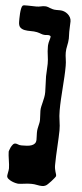

<svg xmlns="http://www.w3.org/2000/svg" viewBox="-62 -816 431 1009"><g transform="rotate(5 153.5 -312.0)"><path d="M272.9 -625Q272 -605.5 267.6 -586.7Q263.2 -567.9 263.2 -550.8Q263.2 -535.2 266.1 -517.3Q269 -499.5 269 -480Q269 -453.1 267.3 -423.6Q265.6 -394 263.4 -363.8Q261.2 -333.5 259.5 -303.2Q257.8 -272.9 257.8 -244.1Q257.8 -214.8 262 -189.5Q266.1 -164.1 266.1 -140.1Q266.1 -123 264.9 -100.8Q263.7 -78.6 262.5 -54.2Q261.2 -29.8 260 -4.6Q258.8 20.5 258.8 43.9Q258.8 55.2 260.5 63.5Q262.2 71.8 263.9 78.1Q265.6 84.5 267.3 89.1Q269 93.8 269 98.1V101.1Q268.6 103.5 262 111.8Q255.4 120.1 246.8 129.6Q238.3 139.2 229.7 147Q221.2 154.8 216.8 155.8Q210 159.2 200.2 159.2Q187.5 159.2 173.1 156Q158.7 152.8 143.1 152.8Q123.5 152.8 105.5 155.5Q87.4 158.2 73.2 158.2Q70.3 158.2 60.8 156Q51.3 153.8 40.5 149.2Q29.8 144.5 21.5 137.7Q13.2 130.9 13.2 122.1Q13.2 118.7 14.2 113.8Q15.1 108.9 16.1 103.3Q17.1 97.7 18.1 92Q19 86.4 19 82Q19 73.2 17.6 61.8Q16.1 50.3 14.4 38.1Q12.7 25.9 11.2 14.4Q9.8 2.9 9.8 -5.9Q9.8 -5.4 11.7 -12.5Q13.7 -19.5 17.8 -28.1Q22 -36.6 27.8 -43.7Q33.7 -50.8 41 -50.8Q48.3 -50.8 55.4 -47.4Q62.5 -43.9 75.2 -43.9Q88.4 -43.9 101.8 -44.7Q115.2 -45.4 126 -49.1Q136.7 -52.7 143.3 -60.1Q149.9 -67.4 149.9 -81.1Q149.9 -89.8 149.4 -99.4Q148.9 -108.9 148.9 -117.2Q148.9 -129.4 150.6 -138.2Q152.3 -147 154.1 -154.5Q155.8 -162.1 157.5 -169.7Q159.2 -177.2 159.2 -187Q159.2 -199.7 158.2 -211.2Q157.2 -222.7 157.2 -233.9Q157.2 -245.6 159.9 -257.1Q162.6 -268.6 165.5 -280.5Q168.5 -292.5 171.1 -305.7Q173.8 -318.8 173.8 -334Q173.8 -353.5 172.4 -374.8Q170.9 -396 170.9 -417Q170.9 -433.6 172.4 -450.4Q173.8 -467.3 173.8 -482.9Q173.8 -504.4 170.4 -526.4Q167 -548.3 167 -570.8Q167 -575.7 167 -579.6Q167 -583.5 168 -587.9Q168 -590.8 169.4 -596.2Q170.9 -601.6 172.4 -607.2Q173.8 -612.8 175.3 -617.9Q176.8 -623 176.8 -626Q176.8 -630.4 171.6 -632.1Q166.5 -633.8 162.1 -633.8Q158.2 -633.8 154.3 -633.3Q150.4 -632.8 146 -632.8Q140.1 -632.8 135.3 -634Q130.4 -635.3 125.5 -637Q120.6 -638.7 115.5 -640.6Q110.4 -642.6 103 -644Q86.9 -647 69.6 -646.7Q52.2 -646.5 37.8 -649.2Q23.4 -651.9 14.2 -660.6Q4.9 -669.4 4.9 -690.9Q4.9 -695.3 4.9 -707.8Q4.9 -720.2 5.9 -734.1Q6.8 -748 9.3 -760Q11.7 -772 16.1 -775.9Q18.6 -778.3 25.6 -778.6Q32.7 -778.8 42 -778.8Q53.2 -778.8 65.2 -778.3Q77.1 -777.8 86.9 -777.8Q101.1 -777.8 111.6 -780.5Q122.1 -783.2 133.8 -783.2Q141.1 -783.2 147.5 -781Q153.8 -778.8 160.6 -776.1Q167.5 -773.4 175.5 -771.2Q183.6 -769 194.8 -769H213.9Q225.1 -769 235.8 -764.9Q246.6 -760.7 255.1 -753.4Q263.7 -746.1 268.8 -736.3Q273.9 -726.6 273.9 -715.8Q273.9 -704.1 272.9 -689Q272 -673.8 272 -660.2Q272 -650.9 272.5 -642.1Q272.9 -633.3 272.9 -625Z"/></g></svg>

Font: Freckle Face
Style: Regular
Weight: 400
Designer: Astigmatic (AOETI)
Foundry: Astigmatic (AOETI)
Version: Version 1.000